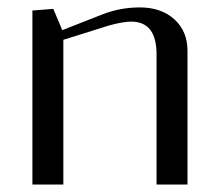

<svg xmlns="http://www.w3.org/2000/svg" viewBox="-20 -495 585 515"><path d="M66.9 0V-466.8L123 -471.2L147 -414.1L253.9 -456.1Q302.2 -475.1 355 -475.1Q412.6 -475.1 447.8 -443.1Q482.9 -411.1 482.9 -358.9V0H399.9V-349.1Q399.9 -437 332 -437Q310.1 -437 272.9 -426.8L149.9 -388.2V0Z"/></svg>

Font: Resagokr
Style: Regular
Weight: 500
Designer: gluk
Foundry: gluk
Version: Version 0.95